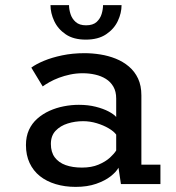

<svg xmlns="http://www.w3.org/2000/svg" viewBox="-20 -720 690 751"><path d="M276 11Q233.5 11 197.8 0.2Q162 -10.5 136 -31.2Q110 -52 95.8 -82.5Q81.5 -113 81.5 -152.5Q81.5 -186 93.2 -211.8Q105 -237.5 126 -256Q147 -274.5 173.5 -286.5Q200 -298.5 229.5 -304.2Q259 -310 288.5 -310Q324.5 -310 354.2 -302.5Q384 -295 404.8 -284Q425.5 -273 434.5 -262.5V-334.5Q434.5 -362 423.5 -381Q412.5 -400 394 -411.5Q375.5 -423 352.2 -428.2Q329 -433.5 303.5 -433.5Q278 -433.5 254.5 -428.5Q231 -423.5 210.5 -415.8Q190 -408 174 -399Q158 -390 147 -382L102.5 -455.5Q120.5 -469 151.5 -482Q182.5 -495 223.2 -503.5Q264 -512 310.5 -512Q341 -512 372.5 -507Q404 -502 432.8 -490.5Q461.5 -479 484.2 -459.8Q507 -440.5 520 -412.8Q533 -385 533 -347V-76H607.5V0H453L443.5 -64Q434.5 -47.5 412.5 -30.2Q390.5 -13 356 -1Q321.5 11 276 11ZM300.5 -64.5Q338 -64.5 365.2 -76Q392.5 -87.5 409.8 -103.2Q427 -119 434.5 -131.5V-193.5Q425.5 -206 405.2 -218Q385 -230 358.5 -238Q332 -246 305 -246Q273.5 -246 244.8 -237Q216 -228 197.5 -208.5Q179 -189 179 -157Q179 -125 194.2 -104.5Q209.5 -84 236.8 -74.2Q264 -64.5 300.5 -64.5ZM315.5 -565Q267.5 -565 237 -585.8Q206.5 -606.5 192 -637.8Q177.5 -669 177.5 -700H250Q250 -683.5 255.8 -665.2Q261.5 -647 276 -634Q290.5 -621 316.5 -621Q343.5 -621 357.8 -634Q372 -647 377.5 -665.2Q383 -683.5 383 -700H455.5Q455.5 -669 440.8 -637.8Q426 -606.5 395 -585.8Q364 -565 315.5 -565Z"/></svg>

Font: Trispace Thin
Style: Regular
Weight: 400
Version: Version 1.210